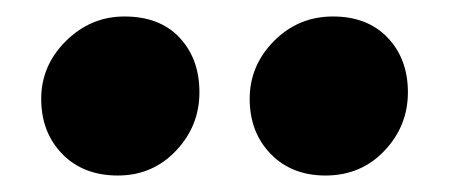

<svg xmlns="http://www.w3.org/2000/svg" viewBox="-20 -838 545 233"><path d="M123 -625Q81 -625 55.5 -651.2Q30 -677.5 30 -718Q30 -758.5 60 -788.2Q90 -818 131 -818Q174 -818 198 -792.2Q222 -766.5 222 -726Q222 -685 193.5 -655Q165 -625 123 -625ZM375 -625Q334 -625 308.5 -651.2Q283 -677.5 283 -718Q283 -758.5 312.5 -788.2Q342 -818 384 -818Q426 -818 450.5 -792.2Q475 -766.5 475 -726Q475 -685 446.5 -655Q418 -625 375 -625Z"/></svg>

Font: Merriweather Sans ExtraBold
Style: Regular
Weight: 800
Designer: Eben Sorkin
Foundry: Eben Sorkin
Version: Version 2.001; ttfautohint (v1.8.3)